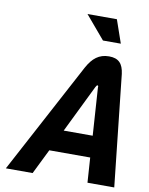

<svg xmlns="http://www.w3.org/2000/svg" viewBox="-95 -949 790 1017"><g transform="rotate(10 300.0 -440.0)"><path d="M327 -598 8 0H152L218 -134H438L447 0H591L526 -599C519 -654 495 -679 444 -679C390 -679 356 -651 327 -598ZM275 -250 400 -506C404 -514 407 -517 410 -517C414 -517 415 -513 414 -506L431 -250ZM292 -880 397 -756H493L450 -880Z"/></g></svg>

Font: LT Wave Mono Bold
Style: Italic
Weight: 700
Designer: Daniel Lyons
Version: Version 2.5 (Glyphs App)